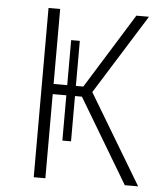

<svg xmlns="http://www.w3.org/2000/svg" viewBox="-50 -729 657 773"><g transform="rotate(5 278.0 -342.0)"><path d="M320 -362 521 -684H470L282 -381H252V-563H217V-381H162V-684H115V0H162V-340H217V-157H252V-340H280L483 0H537Z"/></g></svg>

Font: Fira Sans ExtraLight
Style: Regular
Weight: 200
Designer: bBox Type GmbH & Carrois Corporate GbR & Edenspiekermann AG
Foundry: bBox Type GmbH & Carrois Corporate GbR & Edenspiekermann AG
Version: Version 4.300;PS 004.300;hotconv 1.0.88;makeotf.lib2.5.64775